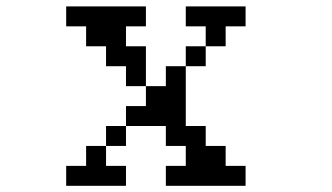

<svg xmlns="http://www.w3.org/2000/svg" viewBox="-20 -567 1040 602"><path d="M562.5 -484.4V-546.9H750V-484.4H687.5V-421.9H625V-484.4ZM187.5 -484.4V-546.9H437.5V-484.4H375V-421.9H437.5V-296.9H500V-359.4H562.5V-171.9H625V-109.4H687.5V-46.9H750V15.6H500V-46.9H562.5V-109.4H500V-171.9H375V-234.4H437.5V-296.9H375V-359.4H312.5V-421.9H250V-484.4ZM187.5 15.6V-46.9H250V-109.4H312.5V-46.9H375V15.6ZM625 -421.9V-359.4H562.5V-421.9ZM375 -171.9V-109.4H312.5V-171.9Z"/></svg>

Font: KH Dot Dougenzaka 16
Style: Regular
Weight: 400
Designer: Original version for X68000 by Keitarou Hiraki (http://hp.vector.co.jp/authors/VA000874/) / TrueType conversion by Homem
Version: Version 1.00.20150527